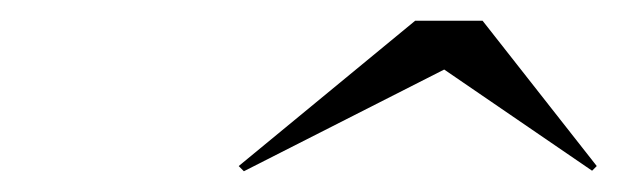

<svg xmlns="http://www.w3.org/2000/svg" viewBox="-20 -790 595 185"><path d="M215 -625 210 -630 380 -770H445L555 -630L550.5 -625.5L408 -723Z"/></svg>

Font: Bodoni Moda 28pt
Style: Italic
Weight: 400
Italic angle: -13°
Designer: Owen Earl
Foundry: indestructible type
Version: Version 2.004